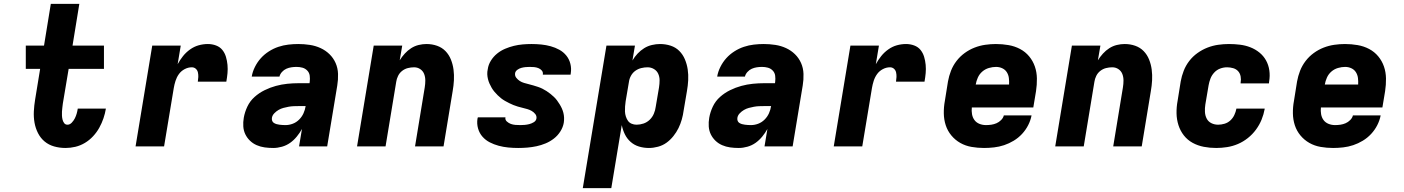

<svg xmlns="http://www.w3.org/2000/svg" viewBox="-20 -755 7240 990"><path d="M318 8Q287 8 259 0Q231 -8 210 -25.5Q189 -43 176 -68.5Q163 -94 158 -122.5Q153 -151 154.5 -181Q156 -211 161 -241L187 -400H113V-520H207L242 -735H389L354 -520H516V-400H334L304 -221Q303 -211 301.5 -200.5Q300 -190 299.5 -179.5Q299 -169 299.5 -158.5Q300 -148 302.5 -138Q305 -128 311 -120Q317 -112 328 -112Q340 -112 350 -122.5Q360 -133 366 -145Q372 -157 375.5 -169.5Q379 -182 381 -195H526Q522 -170 513.5 -145Q505 -120 492 -96.5Q479 -73 460 -52.5Q441 -32 417.5 -18Q394 -4 368.5 2Q343 8 318 8Z M679 0 765 -520H912L896 -424Q908 -446 923.5 -465.5Q939 -485 960 -500Q981 -515 1004.5 -521.5Q1028 -528 1052 -528Q1074 -528 1094 -520.5Q1114 -513 1126.5 -497.5Q1139 -482 1145 -462Q1151 -442 1153 -420.5Q1155 -399 1153 -377.5Q1151 -356 1147 -334H1000Q1002 -346 1002.5 -358Q1003 -370 1000.5 -381.5Q998 -393 989.5 -400.5Q981 -408 969 -408Q950 -408 932 -398.5Q914 -389 902.5 -373Q891 -357 885 -338Q879 -319 876 -301L826 0Z M1389 8Q1366 8 1344.5 5Q1323 2 1303.5 -6.5Q1284 -15 1269 -29.5Q1254 -44 1245 -62.5Q1236 -81 1234.5 -103Q1233 -125 1237 -148Q1242 -177 1255.5 -205.5Q1269 -234 1292.5 -255Q1316 -276 1344.5 -290Q1373 -304 1402.5 -312Q1432 -320 1461.5 -323Q1491 -326 1520 -326H1576L1577 -333Q1579 -349 1577 -364.5Q1575 -380 1564.5 -391Q1554 -402 1539.5 -406Q1525 -410 1509 -410Q1496 -410 1482.5 -408Q1469 -406 1456.5 -400.5Q1444 -395 1434 -384Q1424 -373 1421 -360H1278Q1282 -385 1294.5 -410Q1307 -435 1325 -455Q1343 -475 1366.5 -490Q1390 -505 1415.5 -513.5Q1441 -522 1467 -525Q1493 -528 1518 -528Q1548 -528 1577.5 -523.5Q1607 -519 1633 -507Q1659 -495 1679 -475.5Q1699 -456 1710.5 -430Q1722 -404 1723 -374Q1724 -344 1719 -314L1667 0H1522L1537 -90Q1526 -70 1510.5 -51Q1495 -32 1476 -18.5Q1457 -5 1434 1.5Q1411 8 1389 8ZM1452 -110Q1471 -110 1489.5 -117Q1508 -124 1522.5 -138.5Q1537 -153 1545 -171Q1553 -189 1556 -208H1520Q1507 -208 1494 -207.5Q1481 -207 1467.5 -204.5Q1454 -202 1441 -198.5Q1428 -195 1416 -188Q1404 -181 1394 -170.5Q1384 -160 1382 -147Q1381 -139 1383.5 -132Q1386 -125 1392.5 -121Q1399 -117 1406 -115Q1413 -113 1421 -112Q1429 -111 1436.5 -110.5Q1444 -110 1452 -110Z M1821 0 1907 -520H2054L2041 -444Q2052 -462 2067 -478.5Q2082 -495 2100 -506.5Q2118 -518 2138.5 -523Q2159 -528 2179 -528Q2208 -528 2233.5 -519Q2259 -510 2277 -491.5Q2295 -473 2305 -448Q2315 -423 2318.5 -396Q2322 -369 2320.5 -341Q2319 -313 2314 -285L2267 0H2120L2170 -304Q2173 -322 2173 -340Q2173 -358 2167 -373.5Q2161 -389 2147 -398.5Q2133 -408 2115 -408Q2099 -408 2083 -404Q2067 -400 2053.5 -389.5Q2040 -379 2032.5 -363.5Q2025 -348 2023 -333L1968 0Z M2652 8Q2626 8 2600.5 5.5Q2575 3 2551 -3.5Q2527 -10 2505.5 -21Q2484 -32 2468 -50Q2452 -68 2445 -92.5Q2438 -117 2442 -143L2444 -150H2587L2586 -149Q2584 -137 2593.5 -128.5Q2603 -120 2614 -116Q2625 -112 2637.5 -111Q2650 -110 2663 -110Q2674 -110 2685.5 -111Q2697 -112 2709 -115Q2721 -118 2732.5 -125Q2744 -132 2746 -144Q2748 -157 2740 -167Q2732 -177 2721.5 -183Q2711 -189 2699 -192.5Q2687 -196 2674.5 -199Q2662 -202 2650 -205.5Q2638 -209 2627 -213.5Q2616 -218 2605 -223.5Q2594 -229 2583.5 -235Q2573 -241 2563.5 -248.5Q2554 -256 2545.5 -264.5Q2537 -273 2529 -282.5Q2521 -292 2515 -302.5Q2509 -313 2504 -324Q2499 -335 2496 -347.5Q2493 -360 2492.5 -372.5Q2492 -385 2495 -398Q2498 -421 2511 -442Q2524 -463 2543 -478.5Q2562 -494 2584.5 -503.5Q2607 -513 2629.5 -518.5Q2652 -524 2675 -526Q2698 -528 2721 -528Q2746 -528 2771 -525.5Q2796 -523 2819.5 -516.5Q2843 -510 2864 -498.5Q2885 -487 2900 -468.5Q2915 -450 2921 -426Q2927 -402 2923 -377L2922 -370H2779V-371Q2781 -383 2773.5 -391.5Q2766 -400 2755.5 -404Q2745 -408 2734 -409Q2723 -410 2711 -410Q2701 -410 2690 -409Q2679 -408 2668 -405Q2657 -402 2647.5 -395Q2638 -388 2636 -378Q2634 -364 2642 -354Q2650 -344 2660 -337.5Q2670 -331 2682 -327.5Q2694 -324 2706 -321Q2718 -318 2730 -314.5Q2742 -311 2754 -307Q2766 -303 2777 -297.5Q2788 -292 2798 -285.5Q2808 -279 2817.5 -271.5Q2827 -264 2836 -255.5Q2845 -247 2852 -237.5Q2859 -228 2865.5 -217.5Q2872 -207 2877 -196Q2882 -185 2885 -173Q2888 -161 2888.5 -148Q2889 -135 2887 -122Q2883 -99 2869.5 -77.5Q2856 -56 2836 -40.5Q2816 -25 2793 -15.5Q2770 -6 2746.5 -1Q2723 4 2699.5 6Q2676 8 2652 8Z M2985 215 3107 -520H3254L3241 -443Q3252 -462 3267.5 -478.5Q3283 -495 3301.5 -506.5Q3320 -518 3341.5 -523Q3363 -528 3383 -528Q3412 -528 3438 -519.5Q3464 -511 3482.5 -492.5Q3501 -474 3511.5 -449Q3522 -424 3526 -397Q3530 -370 3528.5 -341.5Q3527 -313 3522 -285L3505 -185Q3502 -162 3495.5 -139Q3489 -116 3478.5 -94.5Q3468 -73 3452 -53Q3436 -33 3416.5 -19Q3397 -5 3373 1.5Q3349 8 3326 8Q3299 8 3274.5 0.5Q3250 -7 3231.5 -23.5Q3213 -40 3202 -62.5Q3191 -85 3186 -110L3132 215ZM3262 -112Q3280 -112 3298 -118Q3316 -124 3330 -137.5Q3344 -151 3351.5 -169Q3359 -187 3361 -204L3378 -304Q3381 -323 3381 -341Q3381 -359 3374 -374.5Q3367 -390 3352 -399Q3337 -408 3319 -408Q3303 -408 3286.5 -404Q3270 -400 3256 -390Q3242 -380 3233.5 -364.5Q3225 -349 3223 -333L3206 -233Q3204 -219 3203 -206Q3202 -193 3202.5 -180Q3203 -167 3207 -154.5Q3211 -142 3218 -132Q3225 -122 3237 -117Q3249 -112 3262 -112Z M3789 8Q3766 8 3744.5 5Q3723 2 3703.5 -6.5Q3684 -15 3669 -29.5Q3654 -44 3645 -62.5Q3636 -81 3634.5 -103Q3633 -125 3637 -148Q3642 -177 3655.5 -205.5Q3669 -234 3692.5 -255Q3716 -276 3744.5 -290Q3773 -304 3802.5 -312Q3832 -320 3861.5 -323Q3891 -326 3920 -326H3976L3977 -333Q3979 -349 3977 -364.5Q3975 -380 3964.5 -391Q3954 -402 3939.5 -406Q3925 -410 3909 -410Q3896 -410 3882.5 -408Q3869 -406 3856.5 -400.5Q3844 -395 3834 -384Q3824 -373 3821 -360H3678Q3682 -385 3694.5 -410Q3707 -435 3725 -455Q3743 -475 3766.5 -490Q3790 -505 3815.5 -513.5Q3841 -522 3867 -525Q3893 -528 3918 -528Q3948 -528 3977.5 -523.5Q4007 -519 4033 -507Q4059 -495 4079 -475.5Q4099 -456 4110.5 -430Q4122 -404 4123 -374Q4124 -344 4119 -314L4067 0H3922L3937 -90Q3926 -70 3910.5 -51Q3895 -32 3876 -18.5Q3857 -5 3834 1.5Q3811 8 3789 8ZM3852 -110Q3871 -110 3889.5 -117Q3908 -124 3922.5 -138.5Q3937 -153 3945 -171Q3953 -189 3956 -208H3920Q3907 -208 3894 -207.5Q3881 -207 3867.5 -204.5Q3854 -202 3841 -198.5Q3828 -195 3816 -188Q3804 -181 3794 -170.5Q3784 -160 3782 -147Q3781 -139 3783.5 -132Q3786 -125 3792.5 -121Q3799 -117 3806 -115Q3813 -113 3821 -112Q3829 -111 3836.5 -110.5Q3844 -110 3852 -110Z M4279 0 4365 -520H4512L4496 -424Q4508 -446 4523.5 -465.5Q4539 -485 4560 -500Q4581 -515 4604.5 -521.5Q4628 -528 4652 -528Q4674 -528 4694 -520.5Q4714 -513 4726.5 -497.5Q4739 -482 4745 -462Q4751 -442 4753 -420.5Q4755 -399 4753 -377.5Q4751 -356 4747 -334H4600Q4602 -346 4602.5 -358Q4603 -370 4600.5 -381.5Q4598 -393 4589.5 -400.5Q4581 -408 4569 -408Q4550 -408 4532 -398.5Q4514 -389 4502.5 -373Q4491 -357 4485 -338Q4479 -319 4476 -301L4426 0Z M5054 8Q5021 8 4989.5 2.5Q4958 -3 4931.5 -18Q4905 -33 4885.5 -56.5Q4866 -80 4856.5 -109Q4847 -138 4846.5 -170.5Q4846 -203 4852 -235L4868 -335Q4873 -363 4883.5 -390Q4894 -417 4912 -440.5Q4930 -464 4954 -481.5Q4978 -499 5005 -509.5Q5032 -520 5060 -524Q5088 -528 5115 -528Q5148 -528 5180 -522.5Q5212 -517 5239.5 -502.5Q5267 -488 5286.5 -464.5Q5306 -441 5316 -412Q5326 -383 5326.5 -350.5Q5327 -318 5322 -285L5308 -201H4991Q4989 -183 4992 -166Q4995 -149 5004.5 -136Q5014 -123 5030 -116.5Q5046 -110 5064 -110Q5078 -110 5091.5 -112Q5105 -114 5118 -119.5Q5131 -125 5142 -136Q5153 -147 5156 -160H5299Q5294 -134 5281.5 -109.5Q5269 -85 5250 -64.5Q5231 -44 5207 -29.5Q5183 -15 5157.5 -6.5Q5132 2 5105.5 5Q5079 8 5054 8ZM5011 -319H5183Q5184 -336 5182 -352.5Q5180 -369 5171.5 -382.5Q5163 -396 5148 -403Q5133 -410 5116 -410Q5098 -410 5079 -404.5Q5060 -399 5045 -386Q5030 -373 5022 -355Q5014 -337 5011 -319Z M5421 0 5507 -520H5654L5641 -444Q5652 -462 5667 -478.5Q5682 -495 5700 -506.5Q5718 -518 5738.5 -523Q5759 -528 5779 -528Q5808 -528 5833.5 -519Q5859 -510 5877 -491.5Q5895 -473 5905 -448Q5915 -423 5918.5 -396Q5922 -369 5920.5 -341Q5919 -313 5914 -285L5867 0H5720L5770 -304Q5773 -322 5773 -340Q5773 -358 5767 -373.5Q5761 -389 5747 -398.5Q5733 -408 5715 -408Q5699 -408 5683 -404Q5667 -400 5653.5 -389.5Q5640 -379 5632.5 -363.5Q5625 -348 5623 -333L5568 0Z M6251 8Q6218 8 6187 2Q6156 -4 6129.5 -18.5Q6103 -33 6084.5 -56.5Q6066 -80 6056.5 -109.5Q6047 -139 6046.5 -171Q6046 -203 6052 -235L6068 -335Q6073 -363 6083.5 -390Q6094 -417 6112 -440.5Q6130 -464 6154.5 -481.5Q6179 -499 6206 -509.5Q6233 -520 6261 -524Q6289 -528 6317 -528Q6346 -528 6374 -524.5Q6402 -521 6427.5 -511Q6453 -501 6474 -484Q6495 -467 6508 -443.5Q6521 -420 6525 -392Q6529 -364 6524 -335L6523 -325H6377V-329Q6380 -345 6377 -361Q6374 -377 6364 -388Q6354 -399 6338.5 -403.5Q6323 -408 6307 -408Q6289 -408 6271.5 -401.5Q6254 -395 6241 -381Q6228 -367 6221.5 -350Q6215 -333 6212 -316L6195 -216Q6192 -197 6193 -178Q6194 -159 6202 -143.5Q6210 -128 6226 -120Q6242 -112 6261 -112Q6277 -112 6294 -117Q6311 -122 6324 -134Q6337 -146 6344.5 -162Q6352 -178 6355 -194V-195H6501V-193Q6496 -165 6485 -138Q6474 -111 6456 -86.5Q6438 -62 6414 -43Q6390 -24 6363 -12.5Q6336 -1 6307.5 3.5Q6279 8 6251 8Z M6854 8Q6821 8 6789.5 2.5Q6758 -3 6731.5 -18Q6705 -33 6685.5 -56.5Q6666 -80 6656.5 -109Q6647 -138 6646.5 -170.5Q6646 -203 6652 -235L6668 -335Q6673 -363 6683.5 -390Q6694 -417 6712 -440.5Q6730 -464 6754 -481.5Q6778 -499 6805 -509.5Q6832 -520 6860 -524Q6888 -528 6915 -528Q6948 -528 6980 -522.5Q7012 -517 7039.5 -502.5Q7067 -488 7086.5 -464.5Q7106 -441 7116 -412Q7126 -383 7126.5 -350.5Q7127 -318 7122 -285L7108 -201H6791Q6789 -183 6792 -166Q6795 -149 6804.5 -136Q6814 -123 6830 -116.5Q6846 -110 6864 -110Q6878 -110 6891.5 -112Q6905 -114 6918 -119.5Q6931 -125 6942 -136Q6953 -147 6956 -160H7099Q7094 -134 7081.5 -109.5Q7069 -85 7050 -64.5Q7031 -44 7007 -29.5Q6983 -15 6957.5 -6.5Q6932 2 6905.5 5Q6879 8 6854 8ZM6811 -319H6983Q6984 -336 6982 -352.5Q6980 -369 6971.5 -382.5Q6963 -396 6948 -403Q6933 -410 6916 -410Q6898 -410 6879 -404.5Q6860 -399 6845 -386Q6830 -373 6822 -355Q6814 -337 6811 -319Z"/></svg>

Font: Iosevka Heavy Extended Oblique
Style: Regular
Weight: 900
Width: 7
Italic angle: -9°
Monospace: yes
Designer: Belleve Invis
Foundry: Belleve Invis
Version: Version 32.5.0; ttfautohint (v1.8.4)